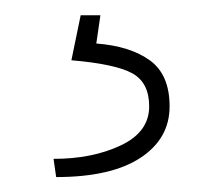

<svg xmlns="http://www.w3.org/2000/svg" viewBox="-20 -20 269 252"><path d="M111.8 0 106.4 37.1Q150.9 40.5 176.8 59.3Q202.6 78.1 202.6 119.6Q202.6 162.1 164.1 187.3Q125.5 212.4 53.7 212.4L50.3 188.5Q101.1 188.5 138.4 170.9Q175.8 153.3 175.8 119.6Q175.8 88.4 153.6 76.2Q131.3 64 73.7 59.1L85.9 0Z"/></svg>

Font: TypoPRO Roboto Slab
Style: Thin
Weight: 250
Designer: Google
Version: Version 1.100263; 2013; ttfautohint (v0.94.20-1c74) -l 8 -r 